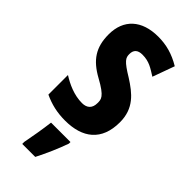

<svg xmlns="http://www.w3.org/2000/svg" viewBox="-249 -601 867 867"><g transform="rotate(45 184.5 -167.5)"><path d="M345 -160C345 -249 292 -291 231 -330C163 -371 157 -384 157 -408C157 -434 171 -448 201 -448C245 -448 269 -430 303 -409L341 -514C291 -544 245 -556 194 -556C89 -556 28 -500 28 -405C28 -322 61 -274 135 -233C214 -190 212 -173 212 -149C212 -118 195 -100 162 -100C112 -100 64 -122 28 -145V-20C71 0 113 10 164 10C275 10 345 -43 345 -160ZM250 71V61H126C121 104 109 173 102 208V221H185C209 174 233 120 250 71Z"/></g></svg>

Font: Noto Sans Gurmukhi ExtraCondensed
Style: Bold
Weight: 700
Width: 2
Designer: Jelle Bosma - Monotype Design Team
Foundry: Monotype Imaging Inc.
Version: Version 2.004